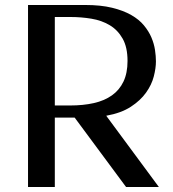

<svg xmlns="http://www.w3.org/2000/svg" viewBox="-20 -746 692 766"><path d="M319.8 -726.1Q381.8 -726.1 427 -715.1Q472.2 -704.1 503.7 -686Q535.2 -668 554.4 -644.5Q573.7 -621.1 584.2 -596.2Q594.7 -571.3 598.4 -546.6Q602.1 -522 602.1 -501Q602.1 -474.1 593.5 -440.9Q585 -407.7 562.7 -376.5Q540.5 -345.2 502 -320.1Q463.4 -294.9 403.8 -284.2L613.8 0H482.9L277.8 -276.9H198.7V0H91.8V-726.1ZM198.7 -678.2V-325.2H259.8Q312 -325.2 354.2 -334.7Q396.5 -344.2 426.5 -365.5Q456.5 -386.7 472.7 -420.7Q488.8 -454.6 488.8 -502.9Q488.8 -557.6 469.2 -592Q449.7 -626.5 417.7 -645.5Q385.7 -664.6 344.7 -671.4Q303.7 -678.2 260.7 -678.2Z"/></svg>

Font: Federov2
Style: Regular
Weight: 400
Designer: Olexa M. Volochay | Cyreal.org
Foundry: Olexa M. Volochay | Cyreal.org
Version: Version 1.000